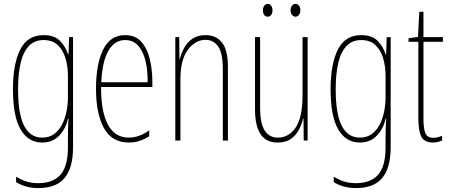

<svg xmlns="http://www.w3.org/2000/svg" viewBox="-20 -716 2289 978"><path d="M202 -537Q258 -537 286.5 -507Q315 -477 326 -440H329L332 -527H352V35Q352 138 309.5 190Q267 242 175 242Q112 242 62 212V184Q89 200 115 208.5Q141 217 175 217Q250 217 288 174Q326 131 326 35V-12Q326 -35 326.5 -57.5Q327 -80 329 -111H326Q315 -60 281.5 -25Q248 10 195 10Q124 10 85 -56.5Q46 -123 46 -262Q46 -390 83 -463.5Q120 -537 202 -537ZM202 -512Q155 -512 126 -480.5Q97 -449 84.5 -393Q72 -337 72 -262Q72 -135 103 -75Q134 -15 195 -15Q231 -15 256 -33.5Q281 -52 296.5 -82.5Q312 -113 319 -149Q326 -185 326 -221V-329Q326 -378 313.5 -419.5Q301 -461 274 -486.5Q247 -512 202 -512Z M617 -537Q670 -537 700 -503Q730 -469 743 -415Q756 -361 756 -301V-273H495Q494 -148 529.5 -81.5Q565 -15 636 -15Q688 -15 740 -52V-22Q719 -8 693 1Q667 10 636 10Q550 10 509.5 -63.5Q469 -137 469 -264Q469 -388 505 -462.5Q541 -537 617 -537ZM617 -512Q565 -512 533 -459Q501 -406 496 -297H732Q733 -356 721.5 -404.5Q710 -453 684.5 -482.5Q659 -512 617 -512Z M1027 -537Q1082 -537 1111.5 -498.5Q1141 -460 1141 -375V0H1115V-365Q1115 -445 1091.5 -479Q1068 -513 1027 -513Q975 -513 937 -462.5Q899 -412 899 -311V0H873V-527H893L894 -415H896Q903 -445 918.5 -473Q934 -501 960.5 -519Q987 -537 1027 -537Z M1547 -527V0H1527L1526 -112H1524Q1517 -83 1502.5 -55Q1488 -27 1462 -8.5Q1436 10 1393 10Q1279 10 1279 -159V-527H1305V-167Q1305 -87 1328.5 -51Q1352 -15 1395 -15Q1452 -15 1486.5 -67Q1521 -119 1521 -228V-527ZM1319 -663Q1319 -676 1325.5 -686Q1332 -696 1344 -696Q1355 -696 1361.5 -686.5Q1368 -677 1368 -663Q1368 -649 1361.5 -640Q1355 -631 1344 -631Q1332 -631 1325.5 -640.5Q1319 -650 1319 -663ZM1460 -664Q1460 -677 1467 -686.5Q1474 -696 1485 -696Q1496 -696 1503 -687Q1510 -678 1510 -664Q1510 -650 1503 -640.5Q1496 -631 1485 -631Q1474 -631 1467 -641Q1460 -651 1460 -664Z M1820 -537Q1876 -537 1904.5 -507Q1933 -477 1944 -440H1947L1950 -527H1970V35Q1970 138 1927.5 190Q1885 242 1793 242Q1730 242 1680 212V184Q1707 200 1733 208.5Q1759 217 1793 217Q1868 217 1906 174Q1944 131 1944 35V-12Q1944 -35 1944.5 -57.5Q1945 -80 1947 -111H1944Q1933 -60 1899.5 -25Q1866 10 1813 10Q1742 10 1703 -56.5Q1664 -123 1664 -262Q1664 -390 1701 -463.5Q1738 -537 1820 -537ZM1820 -512Q1773 -512 1744 -480.5Q1715 -449 1702.5 -393Q1690 -337 1690 -262Q1690 -135 1721 -75Q1752 -15 1813 -15Q1849 -15 1874 -33.5Q1899 -52 1914.5 -82.5Q1930 -113 1937 -149Q1944 -185 1944 -221V-329Q1944 -378 1931.5 -419.5Q1919 -461 1892 -486.5Q1865 -512 1820 -512Z M2187 -14Q2200 -14 2212.5 -17.5Q2225 -21 2232 -25V0Q2222 4 2211 7Q2200 10 2186 10Q2140 10 2125.5 -21Q2111 -52 2111 -112V-503H2061V-521L2109 -528L2116 -656H2137V-527H2236V-503H2137V-108Q2137 -60 2147 -37Q2157 -14 2187 -14Z"/></svg>

Font: Noto Sans Lao UI ExtCond Thin
Style: Regular
Weight: 100
Width: 2
Designer: Monotype Design Team
Foundry: Monotype Imaging Inc.
Version: Version 2.000; ttfautohint (v1.8.4.7-5d5b)